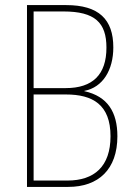

<svg xmlns="http://www.w3.org/2000/svg" viewBox="-20 -734 526 754"><path d="M86 0H248C367 0 441 -69 441 -199C441 -293 403 -356 311 -376V-377C384 -391 425 -459 425 -548C425 -658 368 -714 240 -714H86ZM112 -388V-689H229C353 -689 398 -645 398 -547C398 -441 344 -388 238 -388ZM112 -25V-363H239C344 -363 414 -323 414 -199C414 -80 350 -25 245 -25Z"/></svg>

Font: Noto Sans Condensed Thin
Style: Regular
Weight: 100
Width: 3
Designer: Monotype Design Team
Foundry: Monotype Imaging Inc.
Version: Version 2.013